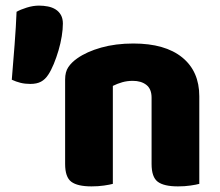

<svg xmlns="http://www.w3.org/2000/svg" viewBox="-20 -656 783 684"><path d="M690 -1Q679 2 658.5 5Q638 8 614 8Q564 8 542 -8.5Q520 -25 520 -72V-308Q520 -339 501.5 -353.5Q483 -368 453 -368Q433 -368 415.5 -363Q398 -358 382 -350V-1Q371 2 350.5 5Q330 8 306 8Q256 8 234 -8.5Q212 -25 212 -72V-373Q212 -400 223.5 -417Q235 -434 255 -448Q289 -472 340.5 -486.5Q392 -501 455 -501Q568 -501 629 -451.5Q690 -402 690 -313ZM152 -390Q141 -373 126 -365Q111 -357 88 -357Q69 -357 53 -361Q37 -365 22 -372Q27 -432 32 -497Q37 -562 39 -614Q53 -622 75.5 -629Q98 -636 119 -636Q135 -636 150.5 -633Q166 -630 178 -622.5Q190 -615 197 -602.5Q204 -590 204 -572Q204 -552 200 -527Q196 -502 188.5 -476.5Q181 -451 171.5 -428Q162 -405 152 -390Z"/></svg>

Font: Baloo Da 2 ExtraBold
Style: Regular
Weight: 800
Designer: Noopur Datye, Sulekha Rajkumar and Ek Type
Foundry: Ek Type
Version: Version 1.640;hotconv 1.0.111;makeotfexe 2.5.65597; ttfautoh